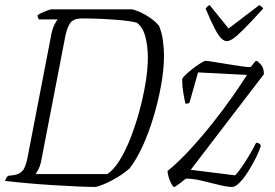

<svg xmlns="http://www.w3.org/2000/svg" viewBox="-24 -741 1091 761"><path d="M355 0Q329 0 282 -2Q235 -4 181 -7.5Q127 -11 77.5 -15.5Q28 -20 -4 -24Q-2 -29 0.5 -34.5Q3 -40 8 -44L31 -47Q53 -50 65.5 -64Q78 -78 86 -121L177 -592Q182 -623 190.5 -640.5Q199 -658 205 -664H130Q129 -666 127 -670Q125 -674 125 -681Q133 -687 153.5 -695.5Q174 -704 181 -704H500Q528 -697 558.5 -678.5Q589 -660 606 -639Q617 -614 621.5 -582Q626 -550 626 -521Q626 -467 614.5 -403Q603 -339 584 -276Q565 -213 540.5 -160Q516 -107 490 -74Q461 -48 421.5 -27Q382 -6 355 0ZM117 -51H401Q426 -67 449.5 -104.5Q473 -142 493 -193Q513 -244 528.5 -301Q544 -358 553 -413Q562 -468 562 -513Q562 -558 552 -596Q542 -634 518 -651Q497 -657 460.5 -660.5Q424 -664 382 -666Q340 -668 301 -668Q268 -668 255 -650.5Q242 -633 235 -598L140 -107Q136 -85 128.5 -70.5Q121 -56 117 -51ZM666 0Q662 0 655.5 -12Q649 -24 644.5 -39Q640 -54 640 -63Q684 -99 729.5 -148.5Q775 -198 817.5 -251.5Q860 -305 895.5 -355.5Q931 -406 955 -444L761 -454L727 -334Q723 -330 711 -330Q707 -347 702.5 -373.5Q698 -400 698 -427Q701 -435 714 -447Q727 -459 743 -471Q759 -483 772.5 -491.5Q786 -500 791 -500Q797 -500 820.5 -496Q844 -492 873.5 -487.5Q903 -483 928.5 -479Q954 -475 966 -475Q971 -475 979.5 -487.5Q988 -500 992 -500Q996 -500 1009 -486.5Q1022 -473 1022 -447L732 -68L908 -46Q922 -60 946.5 -97.5Q971 -135 991 -175Q1005 -175 1010 -164Q1004 -143 990 -115Q976 -87 959.5 -61Q943 -35 926 -17.5Q909 0 897 0Q877 0 844.5 -8Q812 -16 777 -24.5Q742 -33 713 -33Q700 -23 685 -11.5Q670 0 666 0ZM875 -578Q865 -578 854 -588Q843 -598 828 -626Q813 -654 791 -707Q793 -709 796 -713Q799 -717 807 -721L882 -628L1004 -721Q1010 -717 1014.5 -713Q1019 -709 1019 -707Q971 -654 943 -626Q915 -598 900 -588Q885 -578 875 -578Z"/></svg>

Font: Texturina 72pt 72pt Thin
Style: Italic
Weight: 100
Italic angle: -11°
Designer: Guillermo Torres Carreño
Foundry: Omnibus-Type
Version: Version 1.002; ttfautohint (v1.8.3)